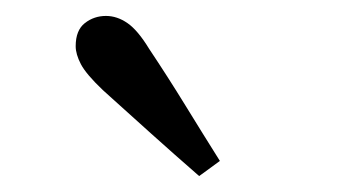

<svg xmlns="http://www.w3.org/2000/svg" viewBox="-20 -778 440 241"><path d="M256 -576 230 -557Q199 -584 169.5 -610.5Q140 -637 109 -665Q88 -685 81.5 -697.5Q75 -710 75 -720Q75 -740 86.5 -749Q98 -758 113 -758Q127 -758 140 -749Q153 -740 167 -717Q191 -681 212.5 -646Q234 -611 256 -576Z"/></svg>

Font: Source Serif 4
Style: Regular
Weight: 400
Designer: Frank Grießhammer
Foundry: Adobe
Version: Version 4.005;hotconv 1.1.0;makeotfexe 2.6.0